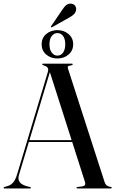

<svg xmlns="http://www.w3.org/2000/svg" viewBox="-21 -1057 649 1077"><path d="M137.5 -271H401.5L403 -260.5H135ZM152.5 -4Q152.5 -2.5 151.2 -1.2Q150 0 147.5 0H3.5Q1.5 0 0.2 -1.2Q-1 -2.5 -1 -4Q-1 -5.5 0.2 -6.5Q1.5 -7.5 3.5 -8L26.5 -15Q40 -19.5 52.5 -33Q65 -46.5 75 -79L247 -652Q252 -667 246.8 -676Q241.5 -685 225.5 -689.5Q220.5 -692.5 218 -693.5Q215.5 -694.5 215.5 -696Q215.5 -698.5 216.8 -699.2Q218 -700 221 -700H382Q384.5 -700 385.8 -699.2Q387 -698.5 387 -696.5Q387 -694.5 384.8 -693Q382.5 -691.5 377.5 -690Q363 -688.5 360.2 -684.2Q357.5 -680 361.5 -668.5L566 -35Q570 -22.5 578.5 -16.2Q587 -10 600.5 -8.5Q603.5 -8 604.8 -7Q606 -6 606 -4Q606 -2.5 604.8 -1.2Q603.5 0 601 0H413Q411 0 409.5 -1.2Q408 -2.5 408 -4Q408 -6 409.8 -6.8Q411.5 -7.5 414 -8L441.5 -11.5Q453 -14 456 -20.5Q459 -27 455 -38.5L256 -661L266.5 -678L86 -78Q80.5 -60 84.2 -47Q88 -34 99.2 -26Q110.5 -18 127 -13L147 -8Q150 -7.5 151.2 -6.5Q152.5 -5.5 152.5 -4ZM301 -729Q264 -729 238.2 -751Q212.5 -773 212.5 -808.5Q212.5 -844 238.2 -866Q264 -888 301 -888Q338 -888 363.8 -865.8Q389.5 -843.5 389.5 -808.5Q389.5 -773.5 363.8 -751.2Q338 -729 301 -729ZM301 -871.5Q282.5 -871.5 269.5 -855.2Q256.5 -839 256.5 -808.5Q256.5 -778.5 269.5 -761.8Q282.5 -745 301 -745Q320.5 -745 332.8 -762Q345 -779 345 -808.5Q345 -838.5 332.8 -855Q320.5 -871.5 301 -871.5ZM325.5 -998Q339 -1019 350.8 -1028.5Q362.5 -1038 378.5 -1036.5Q394.5 -1034 401 -1023.8Q407.5 -1013.5 406 -1003Q404 -986.5 392.8 -976.2Q381.5 -966 364 -956.5L271 -904.5Q269 -903.5 267.5 -903.5Q266 -903.5 265 -904Q264 -905.5 264.5 -907.2Q265 -909 266 -910.5Z"/></svg>

Font: Fraunces 96pt
Style: Regular
Weight: 400
Version: Version 1.000;[b76b70a41]